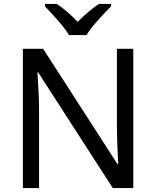

<svg xmlns="http://www.w3.org/2000/svg" viewBox="-20 -964 800 984"><path d="M663.1 0H558.1L175.8 -592.8H171.9Q173.8 -558.1 177 -506.1Q180.2 -454.1 180.2 -398.9V0H97.2V-713.9H201.2L582 -123H585.9Q585 -139.2 583.5 -171.1Q582 -203.1 580.6 -240.5Q579.1 -277.8 579.1 -311V-713.9H663.1ZM334 -784.2Q320.8 -806.2 298.8 -833Q276.9 -859.9 252.9 -886Q229 -912.1 210.9 -931.2V-943.8H271Q296.9 -926.8 325 -902.8Q353 -878.9 377.9 -852.1Q404.8 -878.9 432.9 -902.8Q460.9 -926.8 486.8 -943.8H548.8V-931.2Q529.8 -912.1 505.4 -886Q481 -859.9 458.5 -833Q436 -806.2 423.8 -784.2Z"/></svg>

Font: Defago Noto Sans
Style: Regular
Weight: 400
Designer: John M. Durdin
Foundry: Lao IT Dev Co., Ltd.
Version: Version 1.000 2007 initial release